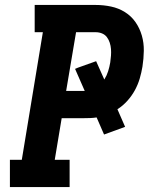

<svg xmlns="http://www.w3.org/2000/svg" viewBox="-20 -755 640 775"><path d="M20 0V-110H68L153 -625H120V-735H366Q398 -735 428.5 -728.5Q459 -722 484.5 -706Q510 -690 527 -665.5Q544 -641 552.5 -611.5Q561 -582 560.5 -550Q560 -518 555 -486Q551 -462 544 -438Q537 -414 524.5 -391Q512 -368 494 -348Q476 -328 454 -314L485 -243L400 -212L370 -281Q357 -279 344.5 -278.5Q332 -278 320 -278H229L201 -110H261V0ZM320 -388Q320 -388 321 -388Q322 -388 322 -388L283 -477L295 -482L368 -508L401 -434Q411 -450 416.5 -467.5Q422 -485 425 -503Q427 -517 428 -530.5Q429 -544 428 -557Q427 -570 423 -582.5Q419 -595 411.5 -605Q404 -615 392 -620Q380 -625 366 -625H287L247 -388Z"/></svg>

Font: Iosevka Curly Slab XBdEx
Style: Italic
Weight: 800
Width: 7
Italic angle: -9°
Monospace: yes
Designer: Belleve Invis
Foundry: Belleve Invis
Version: Version 11.1.0; ttfautohint (v1.8.3)